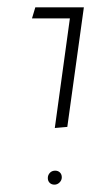

<svg xmlns="http://www.w3.org/2000/svg" viewBox="-20 -580 300 522"><path d="M170 -530H67L76 -560H208L163 -235L129 -232ZM148 -98Q148 -106 143 -111Q138 -116 130 -116Q121 -116 115.5 -110Q110 -104 110 -96Q110 -88 115 -83Q120 -78 128 -78Q136 -78 142 -84Q148 -90 148 -98Z"/></svg>

Font: FiraGO UltraLight
Style: Italic
Weight: 200
Italic angle: -8°
Designer: bBox Type GmbH
Foundry: bBox Type GmbH
Version: Version 1.001